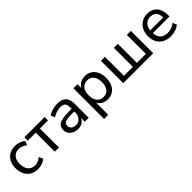

<svg xmlns="http://www.w3.org/2000/svg" viewBox="234 -1634 2953 2953"><g transform="rotate(-45 1710.0 -158.0)"><path d="M289 9Q215 9 161 -22.5Q107 -54 78 -111.5Q49 -169 49 -247Q49 -324 78 -380Q107 -436 161 -466Q215 -496 289 -496Q335 -496 379.5 -480Q424 -464 453 -435L423 -371Q394 -397 360 -410Q326 -423 295 -423Q222 -423 182 -377Q142 -331 142 -246Q142 -161 182 -112.5Q222 -64 295 -64Q326 -64 360 -77Q394 -90 423 -117L453 -52Q424 -23 378.5 -7Q333 9 289 9Z M656 0V-414H481V-487H922V-414H747V0Z M1159 9Q1109 9 1068.5 -11Q1028 -31 1005.5 -65Q983 -99 983 -141Q983 -195 1010 -226Q1037 -257 1101 -270.5Q1165 -284 1273 -284H1320V-226H1275Q1217 -226 1178 -222Q1139 -218 1116 -209Q1093 -200 1083 -184.5Q1073 -169 1073 -146Q1073 -107 1100.5 -82Q1128 -57 1176 -57Q1214 -57 1243 -75.5Q1272 -94 1289 -125.5Q1306 -157 1306 -198V-313Q1306 -372 1282 -398.5Q1258 -425 1201 -425Q1159 -425 1117.5 -412Q1076 -399 1032 -372L1003 -437Q1029 -455 1062.5 -468.5Q1096 -482 1132.5 -489Q1169 -496 1203 -496Q1268 -496 1310 -475.5Q1352 -455 1373 -412.5Q1394 -370 1394 -304V0H1308V-111H1317Q1309 -74 1287 -47Q1265 -20 1232.5 -5.5Q1200 9 1159 9Z M1548 180V-487H1637V-375H1627Q1643 -430 1690 -463Q1737 -496 1803 -496Q1868 -496 1916 -465.5Q1964 -435 1991 -378.5Q2018 -322 2018 -244Q2018 -167 1991.5 -109.5Q1965 -52 1916.5 -21.5Q1868 9 1803 9Q1738 9 1691 -24Q1644 -57 1628 -111H1639V180ZM1782 -63Q1848 -63 1887 -109.5Q1926 -156 1926 -244Q1926 -332 1887 -378Q1848 -424 1782 -424Q1716 -424 1677 -378Q1638 -332 1638 -244Q1638 -156 1677 -109.5Q1716 -63 1782 -63Z M2146 0V-487H2233V-73H2428V-487H2515V-73H2710V-487H2797V0Z M3178 9Q3099 9 3042.5 -21.5Q2986 -52 2955 -108.5Q2924 -165 2924 -242Q2924 -318 2954.5 -375Q2985 -432 3038.5 -464Q3092 -496 3161 -496Q3228 -496 3275.5 -467Q3323 -438 3348.5 -384.5Q3374 -331 3374 -256V-223H2995V-281H3314L3297 -267Q3297 -345 3263 -387.5Q3229 -430 3163 -430Q3115 -430 3081 -407.5Q3047 -385 3029 -344.5Q3011 -304 3011 -251V-245Q3011 -185 3030.5 -144.5Q3050 -104 3087 -83.5Q3124 -63 3178 -63Q3221 -63 3261.5 -76.5Q3302 -90 3338 -119L3366 -56Q3333 -26 3281.5 -8.5Q3230 9 3178 9Z"/></g></svg>

Font: Nunito Sans 12pt Medium
Style: Regular
Weight: 500
Designer: Vernon Adams
Foundry: Vernon Adams
Version: Version 3.101;gftools[0.9.27]